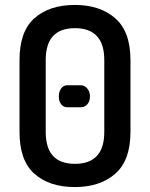

<svg xmlns="http://www.w3.org/2000/svg" viewBox="-20 -751 606 777"><path d="M283 6Q180 6 119.5 -47.5Q59 -101 59 -217V-508Q59 -624 119.5 -677.5Q180 -731 283 -731Q385 -731 446.5 -677Q508 -623 508 -508V-217Q508 -102 446.5 -48Q385 6 283 6ZM402 -217V-508Q402 -637 283 -637Q165 -637 165 -508V-217Q165 -88 283 -88Q402 -88 402 -217ZM218 -361Q218 -380 227.5 -393Q237 -406 252 -406H308Q322 -406 333 -393Q344 -380 344 -361Q344 -341 333.5 -329Q323 -317 308 -317H252Q237 -317 227.5 -329Q218 -341 218 -361Z"/></svg>

Font: AkaAcidDosis
Style: SemiBold
Weight: 600
Designer: Edgar Tolentino, Pablo Impallari, Igino Marini, Cyberella
Foundry: Edgar Tolentino, Pablo Impallari, Igino Marini, Cyberella
Version: Version 1.007